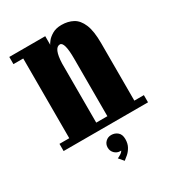

<svg xmlns="http://www.w3.org/2000/svg" viewBox="-174 -635 842 925"><g transform="rotate(-30 247.0 -172.0)"><path d="M15.5 0V-40H70V-483.5H15.5V-523.5H215.5V-475.5Q216.5 -479.5 227 -493.2Q237.5 -507 258.2 -519.2Q279 -531.5 310 -531.5Q345.5 -531.5 373 -516.8Q400.5 -502 416.2 -464.8Q432 -427.5 432 -359V-40H485V0ZM220 -368.5V-40H282V-360.5Q282 -454 256.5 -454Q223 -454 220 -368.5ZM247 188 224 161Q229 159.5 241 152.2Q253 145 257 136.5Q256 137 252 137Q233.5 137 220.5 124Q207.5 111 207.5 92Q207.5 73 220.5 60.2Q233.5 47.5 252 47.5Q272.5 47.5 287.2 60Q302 72.5 302 98.5Q302 123.5 292 141.2Q282 159 269 170.2Q256 181.5 247 188Z"/></g></svg>

Font: Imbue 10pt Black
Style: Regular
Weight: 900
Designer: Tyler Finck
Foundry: Etcetera Type Company
Version: Version 1.102; ttfautohint (v1.8.3)